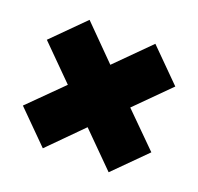

<svg xmlns="http://www.w3.org/2000/svg" viewBox="-99 -671 766 743"><g transform="rotate(20 284.0 -299.5)"><path d="M20 -435 149 -564 284 -428 420 -564 549 -435 413 -299 549 -164 420 -35 284 -171 149 -35 20 -164 156 -299Z"/></g></svg>

Font: Repo
Style: ExtraBlack
Weight: 1000
Designer: Stefan Peev
Foundry: Context Ltd
Version: Version 001.000